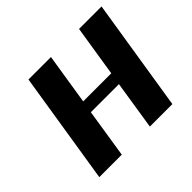

<svg xmlns="http://www.w3.org/2000/svg" viewBox="-128 -690 851 851"><g transform="rotate(-45 298.0 -264.0)"><path d="M54 0H195L231 -230H407L371 0H512L596 -528H455L417 -288H241L279 -528H138Z"/></g></svg>

Font: Aerodynamic
Style: Obl
Weight: 500
Designer: Google
Version: Version 2.000980; 2014